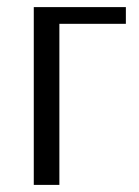

<svg xmlns="http://www.w3.org/2000/svg" viewBox="-20 -520 392 540"><path d="M75 0V-500H334V-453H147V0Z"/></svg>

Font: Arsenal SC
Style: Regular
Weight: 400
Designer: Andrij Shevchenko
Foundry: Stairsfor
Version: Version 2.001; ttfautohint (v1.8.4.7-5d5b)